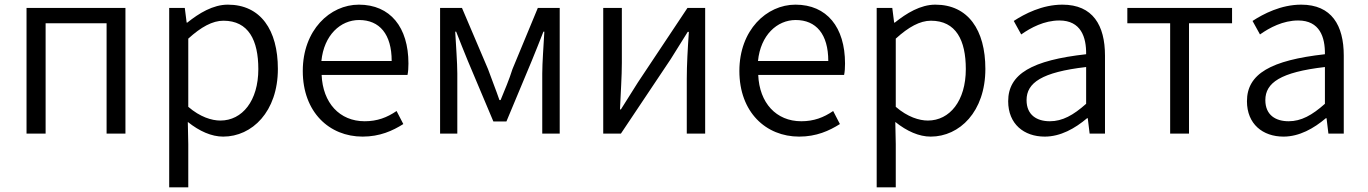

<svg xmlns="http://www.w3.org/2000/svg" viewBox="-20 -574 5876 825"><path d="M94 0H176V-474H438V0H519V-540H94Z M707 231H789V45L787 -50C837 -10 889 13 939 13C1063 13 1174 -94 1174 -278C1174 -445 1100 -554 959 -554C895 -554 835 -517 785 -477H782L774 -540H707ZM927 -56C890 -56 840 -71 789 -115V-408C844 -458 893 -485 940 -485C1048 -485 1090 -401 1090 -277C1090 -141 1021 -56 927 -56Z M1538 13C1612 13 1667 -12 1713 -41L1684 -97C1643 -69 1601 -53 1547 -53C1439 -53 1367 -132 1362 -252H1731C1734 -266 1735 -283 1735 -301C1735 -457 1657 -554 1522 -554C1398 -554 1281 -445 1281 -269C1281 -92 1395 13 1538 13ZM1361 -312C1372 -423 1443 -488 1523 -488C1611 -488 1663 -427 1663 -312Z M1871 0H1945V-258C1945 -305 1939 -382 1936 -438H1940C1956 -396 1974 -353 1990 -313L2100 -52H2156L2265 -313C2281 -353 2299 -396 2315 -438H2319C2316 -382 2310 -305 2310 -258V0H2385V-540H2291L2182 -277C2168 -232 2149 -188 2131 -144H2126C2111 -188 2093 -232 2077 -277L1965 -540H1871Z M2572 0H2648L2862 -320C2883 -353 2914 -403 2935 -437H2940C2935 -366 2931 -294 2931 -236V0H3010V-540H2934L2721 -220C2700 -187 2669 -137 2648 -104H2644C2647 -174 2652 -247 2652 -304V-540H2572Z M3414 13C3488 13 3543 -12 3589 -41L3560 -97C3519 -69 3477 -53 3423 -53C3315 -53 3243 -132 3238 -252H3607C3610 -266 3611 -283 3611 -301C3611 -457 3533 -554 3398 -554C3274 -554 3157 -445 3157 -269C3157 -92 3271 13 3414 13ZM3237 -312C3248 -423 3319 -488 3399 -488C3487 -488 3539 -427 3539 -312Z M3747 231H3829V45L3827 -50C3877 -10 3929 13 3979 13C4103 13 4214 -94 4214 -278C4214 -445 4140 -554 3999 -554C3935 -554 3875 -517 3825 -477H3822L3814 -540H3747ZM3967 -56C3930 -56 3880 -71 3829 -115V-408C3884 -458 3933 -485 3980 -485C4088 -485 4130 -401 4130 -277C4130 -141 4061 -56 3967 -56Z M4469 13C4537 13 4599 -22 4651 -66H4654L4662 0H4728V-335C4728 -465 4676 -554 4545 -554C4458 -554 4382 -514 4336 -484L4368 -426C4409 -455 4467 -486 4532 -486C4625 -486 4648 -414 4647 -341C4415 -315 4312 -257 4312 -139C4312 -41 4380 13 4469 13ZM4491 -53C4436 -53 4391 -79 4391 -144C4391 -218 4456 -264 4647 -286V-128C4592 -79 4545 -53 4491 -53Z M5008 0H5089V-474H5274V-540H4824V-474H5008Z M5495 13C5563 13 5625 -22 5677 -66H5680L5688 0H5754V-335C5754 -465 5702 -554 5571 -554C5484 -554 5408 -514 5362 -484L5394 -426C5435 -455 5493 -486 5558 -486C5651 -486 5674 -414 5673 -341C5441 -315 5338 -257 5338 -139C5338 -41 5406 13 5495 13ZM5517 -53C5462 -53 5417 -79 5417 -144C5417 -218 5482 -264 5673 -286V-128C5618 -79 5571 -53 5517 -53Z"/></svg>

Font: ChiuKong Gothic MN Normal
Style: Regular
Weight: 350
Designer: Ryoko NISHIZUKA 西塚涼子 (kana, bopomofo & ideographs); Paul D. Hunt (Latin, Greek & Cyrillic); Sandoll Communications 산돌커뮤니
Foundry: Adobe
Version: Version 1.300